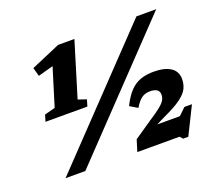

<svg xmlns="http://www.w3.org/2000/svg" viewBox="-120 -876 1207 1062"><g transform="rotate(-20 483.0 -345.0)"><path d="M101.5 0 776 -707H892.5L218 0ZM898.5 -145.5 818 17H787.5L772.5 0H524L545 -68L649 -139Q696.5 -169.5 720 -189Q743.5 -208.5 751 -223Q758.5 -237.5 758.5 -253Q758.5 -292 704 -292Q675 -292 654.5 -277.2Q634 -262.5 613.5 -227.5L568 -254.5Q603.5 -326.5 646.8 -356.8Q690 -387 761 -387Q823.5 -387 859.2 -364Q895 -341 895 -295Q895 -266 883 -240.8Q871 -215.5 836.2 -189.5Q801.5 -163.5 732.5 -132L680 -106H813L854 -145.5ZM178 -386 246 -607 156.5 -582.5 142.5 -633 315 -707H411L313 -386L362 -369.5L350.5 -331H104L115.5 -369.5Z"/></g></svg>

Font: Newsreader Caption
Style: Bold Italic
Weight: 700
Italic angle: -17°
Designer: Hugues Gentile
Foundry: Production Type
Version: Version 1.001